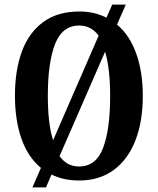

<svg xmlns="http://www.w3.org/2000/svg" viewBox="-20 -775 686 835"><path d="M158 -45Q101 -92 73 -172.5Q45 -253 45 -359Q45 -470 75.5 -552Q106 -634 168.5 -679.5Q231 -725 325 -725Q359 -725 388.5 -718Q418 -711 443 -698L468 -755H527L489 -668Q544 -622 572.5 -542Q601 -462 601 -358Q601 -247 569 -164.5Q537 -82 475 -36Q413 10 324 10Q256 10 204 -16L180 40H121ZM409 -620Q376 -664 325 -664Q251 -664 219.5 -583.5Q188 -503 188 -358Q188 -299 193.5 -250.5Q199 -202 211 -165ZM324 -51Q398 -51 428.5 -132Q459 -213 459 -358Q459 -417 453.5 -465.5Q448 -514 437 -550L239 -96Q255 -74 275.5 -62.5Q296 -51 324 -51Z"/></svg>

Font: Noto Serif Thai ExtraCondensed
Style: Bold
Weight: 700
Width: 2
Designer: Monotype Design Team
Foundry: Monotype Imaging Inc.
Version: Version 2.002; ttfautohint (v1.8.4.7-5d5b)